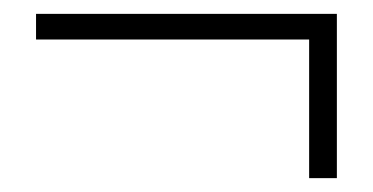

<svg xmlns="http://www.w3.org/2000/svg" viewBox="-20 -428 538 277"><path d="M426 -171V-371H32V-408H466V-171Z"/></svg>

Font: Nunito Sans 10pt Condensed ExtraLight
Style: Regular
Weight: 250
Width: 3
Designer: Vernon Adams
Foundry: Vernon Adams
Version: Version 3.101;gftools[0.9.27]